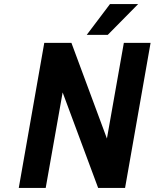

<svg xmlns="http://www.w3.org/2000/svg" viewBox="-20 -921 758 941"><path d="M593 0 718 -711H587L504 -242L330 -711H197L72 0H204L287 -468L461 0ZM519 -901 405 -750H508L657 -901Z"/></svg>

Font: Asimov
Style: NarIt
Weight: 500
Designer: Google
Version: Version 2.000980; 2014